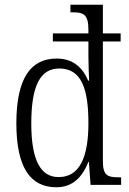

<svg xmlns="http://www.w3.org/2000/svg" viewBox="-20 -780 546 810"><path d="M218 10C286 10 327 -32 353 -97H355L362 0H491V-32H481C433 -32 414 -40 414 -101V-605H489V-639H414V-760H277V-728H286C332 -728 353 -720 353 -654V-639H203V-605H353V-543C353 -512 355 -457 356 -440H352C328 -496 287 -533 219 -533C111 -533 49 -452 49 -260C49 -70 110 10 218 10ZM228 -33C151 -32 112 -105 112 -259C112 -417 149 -491 230 -491C323 -491 353 -407 353 -260C353 -119 317 -33 228 -33Z"/></svg>

Font: Noto Serif Myanmar Condensed Light
Style: Regular
Weight: 300
Width: 3
Designer: Ben Mitchell and the Monotype Design Team
Foundry: Monotype Imaging Inc.
Version: Version 2.106